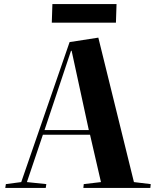

<svg xmlns="http://www.w3.org/2000/svg" viewBox="-20 -929 773 949"><path d="M466 -743 642 -29 725 -19 723 0H392L394 -19L479 -29L425 -263H192L113 -29L209 -19L206 0H6L9 -19L85 -29L324 -721ZM200 -286H419L334 -678H331ZM239 -909H556L553 -817H236Z"/></svg>

Font: Literata 72pt
Style: Bold Italic
Weight: 700
Italic angle: -2°
Designer: Latin by Veronika Burian and Jose Scaglione. Greek by Irene Vlachou. Cyrillic by Vera Evstafieva
Foundry: TypeTogether
Version: Version 3.002